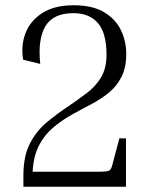

<svg xmlns="http://www.w3.org/2000/svg" viewBox="-20 -710 583 730"><path d="M434 -184H459V0H69V-43Q69 -117 94 -165Q119 -213 159 -246Q199 -279 243 -308Q278 -332 310.5 -356.5Q343 -381 364 -415.5Q385 -450 385 -502Q385 -584 352.5 -622Q320 -660 259 -660Q182 -660 152.5 -610Q123 -560 133 -467L68 -483Q59 -537 77 -584Q95 -631 141 -660.5Q187 -690 260 -690Q332 -690 376 -663.5Q420 -637 440 -595Q460 -553 460 -505Q460 -453 441.5 -417Q423 -381 392.5 -356.5Q362 -332 325.5 -313Q289 -294 253 -274Q214 -252 181 -224Q148 -196 127.5 -155.5Q107 -115 104 -57H353Q388 -57 395.5 -61.5Q403 -66 407 -83Z"/></svg>

Font: Inria Serif Light
Style: Regular
Weight: 300
Designer: Black Foundry Team
Foundry: Black Foundry
Version: Version 1.000; ttfautohint (v1.8.3)